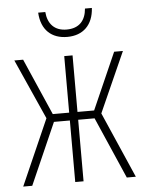

<svg xmlns="http://www.w3.org/2000/svg" viewBox="-52 -763 604 805"><g transform="rotate(-5 250.0 -360.5)"><path d="M252 -609C319 -609 361 -650 365 -721H336C332 -671 305 -640 252 -640C201 -640 173 -671 169 -721H139C143 -647 187 -609 252 -609ZM13 0H51L165 -259H232V0H267V-259H336L449 0H487L366 -277L479 -530H442L337 -292H267V-530H232V-292H163L59 -530H22L135 -277Z"/></g></svg>

Font: Noto Sans Mono ExtraCondensed ExtraLight
Style: Regular
Weight: 200
Width: 2
Designer: Monotype Design Team
Foundry: Monotype Imaging Inc.
Version: Version 2.014